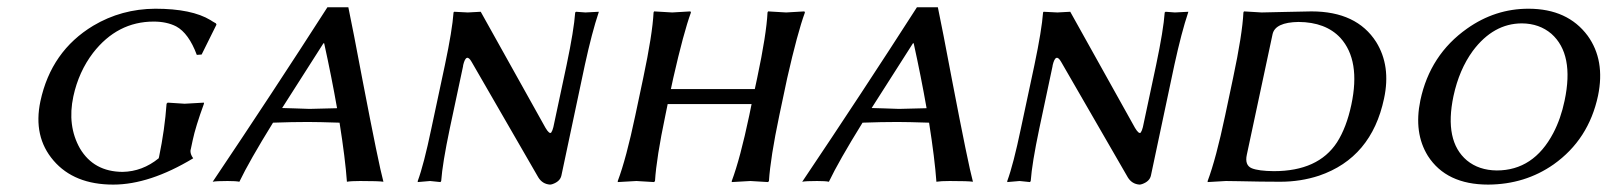

<svg xmlns="http://www.w3.org/2000/svg" viewBox="-20 -494 4387 524"><path d="M414.1 -65.9Q429.7 -141.1 434.6 -210.9L437.5 -213.9Q439.5 -213.9 483.9 -210.9Q483.9 -210.9 536.6 -213.9V-210.9Q513.7 -148.4 505.9 -111.3Q503.4 -100.1 500.5 -85.9L500 -85Q498.5 -73.7 507.3 -62Q388.2 9.8 289.1 9.8Q182.6 9.8 126.2 -55.7Q69.8 -121.1 90.3 -217.8Q119.6 -354.5 234.4 -423.8Q311.5 -469.7 403.8 -470.2Q503.4 -470.2 554.7 -439Q556.6 -438 560.1 -435.5Q566.4 -431.6 569.3 -430.2L570.8 -426.8L530.3 -345.2L517.1 -344.2Q495.1 -403.3 460.9 -421.9Q435.1 -435.1 399.4 -435.1Q300.3 -435.1 233.9 -349.6Q194.8 -298.3 180.2 -231Q163.1 -150.9 198.2 -88.9Q235.8 -25.4 314.5 -24.9Q368.7 -25.9 413.1 -62Z M725.1 -159.2Q660.2 -54.2 633.3 2Q624 0 601.1 0Q570.3 0 560.5 2Q723.6 -240.7 873.5 -474.1H930.7Q942.9 -416 969.2 -276.4Q1013.7 -44.4 1026.4 2Q1014.2 0 962.9 0Q938.5 0 926.8 2Q922.4 -60.1 906.7 -159.2Q848.1 -161.1 820.3 -161.1Q777.3 -161.1 725.1 -159.2ZM899.9 -198.7Q884.8 -284.7 864.7 -376H862.8Q751.5 -201.7 750 -199.2Q760.3 -199.2 784.2 -198.2Q813.5 -197.3 824.7 -196.8Q857.4 -197.3 899.9 -198.7Z M1194.3 -316.9Q1214.4 -412.1 1217.8 -460L1219.2 -461.9Q1221.2 -461.9 1256.8 -460Q1256.8 -460 1292 -461.9L1468.8 -145Q1479.5 -127 1484.4 -132.3Q1487.8 -137.2 1490.2 -147L1526.4 -316.9Q1546.4 -412.1 1549.8 -460L1552.2 -461.9Q1554.2 -461.9 1577.6 -460L1614.3 -461.9L1613.8 -460Q1595.7 -406.2 1576.2 -316.9L1512.2 -15.1Q1508.8 1 1488.3 8.3Q1483.9 9.8 1481 9.8Q1460.4 8.3 1449.2 -9.8L1267.1 -325.2Q1252.4 -351.1 1244.1 -316.4Q1243.7 -314.5 1243.7 -313L1207.5 -143.1Q1187.5 -47.9 1184.1 0L1182.1 2.9Q1180.2 2.9 1153.8 0L1120.1 2.9V0Q1136.7 -44.9 1157.2 -143.1Z M2046.4 -280.8Q2071.8 -400.4 2074.7 -460L2076.2 -462.9Q2078.1 -462.9 2125.5 -460Q2125.5 -460 2175.3 -462.9L2176.8 -460Q2156.7 -405.3 2128.4 -280.8L2106.9 -179.2Q2082.5 -63 2078.6 0L2076.2 2.9Q2074.2 2.9 2027.8 0Q2027.8 0 1977.1 2.9V0Q2000 -61 2024.9 -179.2L2031.2 -210H1802.2L1795.9 -179.2Q1771.5 -63 1767.6 0L1765.1 2.9Q1763.2 2.9 1716.8 0Q1716.8 0 1666 2.9V0Q1689 -61 1713.9 -179.2L1735.4 -280.8Q1760.7 -400.4 1763.7 -460L1765.1 -462.9Q1767.1 -462.9 1814.5 -460Q1814.5 -460 1864.3 -462.9L1865.7 -460Q1845.7 -405.3 1817.4 -280.8L1811 -251H2040Z M2334 -159.2Q2269 -54.2 2242.2 2Q2232.9 0 2210 0Q2179.2 0 2169.4 2Q2332.5 -240.7 2482.4 -474.1H2539.6Q2551.8 -416 2578.1 -276.4Q2622.6 -44.4 2635.3 2Q2623 0 2571.8 0Q2547.4 0 2535.6 2Q2531.2 -60.1 2515.6 -159.2Q2457 -161.1 2429.2 -161.1Q2386.2 -161.1 2334 -159.2ZM2508.8 -198.7Q2493.7 -284.7 2473.6 -376H2471.7Q2360.4 -201.7 2358.9 -199.2Q2369.1 -199.2 2393.1 -198.2Q2422.4 -197.3 2433.6 -196.8Q2466.3 -197.3 2508.8 -198.7Z M2803.2 -316.9Q2823.2 -412.1 2826.7 -460L2828.1 -461.9Q2830.1 -461.9 2865.7 -460Q2865.7 -460 2900.9 -461.9L3077.6 -145Q3088.4 -127 3093.3 -132.3Q3096.7 -137.2 3099.1 -147L3135.3 -316.9Q3155.3 -412.1 3158.7 -460L3161.1 -461.9Q3163.1 -461.9 3186.5 -460L3223.1 -461.9L3222.7 -460Q3204.6 -406.2 3185.1 -316.9L3121.1 -15.1Q3117.7 1 3097.2 8.3Q3092.8 9.8 3089.8 9.8Q3069.3 8.3 3058.1 -9.8L2876 -325.2Q2861.3 -351.1 2853 -316.4Q2852.5 -314.5 2852.5 -313L2816.4 -143.1Q2796.4 -47.9 2793 0L2791 2.9Q2789.1 2.9 2762.7 0L2729 2.9V0Q2745.6 -44.9 2766.1 -143.1Z M3382.8 -71.8Q3376.5 -43 3396.5 -34.7Q3415 -27.3 3456.5 -26.9Q3577.6 -26.9 3628.9 -105.5Q3654.8 -146 3668 -208Q3693.8 -329.1 3638.2 -390.6Q3598.1 -433.6 3523.9 -434.1Q3460.4 -433.1 3453.1 -400.9ZM3423.3 -460Q3443.4 -460.4 3485.8 -461.4Q3543.5 -462.9 3559.1 -462.9Q3682.6 -462.9 3735.8 -379.4Q3776.4 -314 3757.3 -225.1Q3723.1 -63.5 3580.1 -14.6Q3529.8 2 3474.1 2Q3422.9 2 3360.4 0.5Q3334.5 0 3325.7 0L3275.9 2.9V0Q3298.8 -61 3323.7 -179.2L3345.2 -280.8Q3370.6 -400.4 3373.5 -460L3375 -462.9Q3377 -462.9 3423.3 -460Z M4133.8 -430.2Q4055.7 -430.2 3999.5 -355Q3962.4 -304.2 3946.8 -231.9Q3920.9 -108.9 3983.4 -56.2Q4016.1 -29.3 4064.9 -28.8Q4165.5 -28.8 4219.2 -130.9Q4239.7 -169.9 4250 -219.2Q4276.9 -346.2 4213.9 -401.9Q4181.2 -429.7 4133.8 -430.2ZM4341.3 -232.9Q4315.9 -113.3 4220.2 -45.4Q4142.1 9.3 4041.5 9.8Q3927.2 9.8 3877 -68.4Q3837.9 -131.3 3856.4 -220.2Q3882.8 -344.7 3983.9 -416Q4060.5 -470.2 4151.4 -470.2Q4258.3 -470.2 4313 -396.5Q4361.3 -329.6 4341.3 -232.9Z"/></svg>

Font: Linux Biolinum Capitals O
Style: Italic Samll Caps
Weight: 400
Italic angle: -12°
Designer: Philipp H. Poll
Foundry: Philipp H. Poll
Version: Version 0.6.2